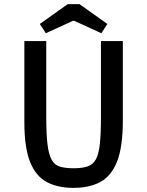

<svg xmlns="http://www.w3.org/2000/svg" viewBox="-20 -896 713 930"><path d="M336 14Q260 14 207 -14Q154 -42 126 -111Q98 -180 98 -304V-697H204V-331Q204 -247 210 -197.5Q216 -148 230 -122.5Q244 -97 270 -89Q296 -81 336 -81Q377 -81 403 -89.5Q429 -98 443.5 -122.5Q458 -147 463.5 -197.5Q469 -248 469 -331V-697H575V-313Q575 -184 547 -113.5Q519 -43 466 -14.5Q413 14 336 14ZM202 -735 173 -780 308 -876H365L500 -780L471 -735L340 -795H333Z"/></svg>

Font: Ruda SemiBold
Style: Regular
Weight: 600
Designer: Mariela Monsalve and Angelina Sanchez
Foundry: Mariela Monsalve and Angelina Sanchez
Version: Version 2.001